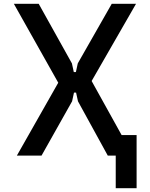

<svg xmlns="http://www.w3.org/2000/svg" viewBox="-20 -820 790 1012"><path d="M287 -384 53 -800H184L359 -486L369 -440H380L390 -486L569 -800H697L463 -393L681 0H548L391 -286L381 -332H370L360 -286L199 0H69ZM590 0H580V-108H700V172H590Z"/></svg>

Font: Martian Mono VF sWd Rg
Style: Regular
Weight: 400
Width: 6
Monospace: yes
Designer: Roman Shamin
Foundry: Evil Martians
Version: Version 1.100